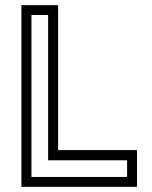

<svg xmlns="http://www.w3.org/2000/svg" viewBox="-20 -720 586 740"><path d="M62.5 0V-700H204V-141.5H508V0ZM101.2 -38H469.8V-102.2H165.5V-662.2H101.2Z"/></svg>

Font: Tourney Thin
Style: Regular
Weight: 100
Designer: Tyler Finck
Foundry: Etcetera Type Co
Version: Version 1.015